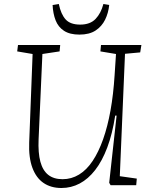

<svg xmlns="http://www.w3.org/2000/svg" viewBox="-20 -926 754 960"><path d="M579 -45 664 -33 661 0H533L526 -12L563 -348H556Q542 -257 516.5 -189Q491 -121 456 -76Q421 -31 378.5 -8.5Q336 14 287 14Q235 14 198 -11Q161 -36 142 -87Q123 -138 126 -214L143 -656L66 -669L70 -701H281L278 -669L192 -656L173 -230Q170 -161 182 -117Q194 -73 221.5 -51.5Q249 -30 293 -30Q337 -30 375 -53Q413 -76 443 -121Q473 -166 495.5 -229.5Q518 -293 532.5 -373.5Q547 -454 553 -550L560 -656L482 -669L485 -701H687L681 -664L605 -657ZM274 -906Q285 -854 308.5 -828.5Q332 -803 381 -803Q431 -803 458 -831.5Q485 -860 497 -906L526 -901Q522 -861 505.5 -827.5Q489 -794 458 -773.5Q427 -753 377 -753Q329 -753 300 -772Q271 -791 258 -824.5Q245 -858 243 -901Z"/></svg>

Font: Literata ExtraLight
Style: Italic
Weight: 250
Italic angle: -2°
Designer: Latin by Veronika Burian and Jose Scaglione. Greek by Irene Vlachou. Cyrillic by Vera Evstafieva
Foundry: TypeTogether
Version: Version 3.002